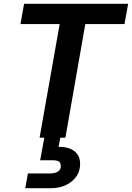

<svg xmlns="http://www.w3.org/2000/svg" viewBox="-20 -720 690 1004"><path d="M187 0 292 -594H87L106 -700H650L631 -594H426L322 0ZM112 264 126 187H240Q267 187 282.5 177.5Q298 168 298 149Q298 131 287.5 124.5Q277 118 254 118H190L213 -7H297L286 48Q317 47 342.5 56Q368 65 383.5 85Q399 105 399 138Q399 176 378 204.5Q357 233 323 248.5Q289 264 248 264Z"/></svg>

Font: DM Sans 24pt
Style: Bold Italic
Weight: 700
Italic angle: -10°
Designer: Colophon Foundry, Jonny Pinhorn
Foundry: Colophon Foundry
Version: Version 4.004;gftools[0.9.30]